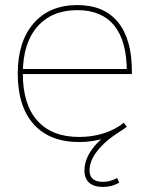

<svg xmlns="http://www.w3.org/2000/svg" viewBox="-20 -550 588 757"><path d="M292 10Q176 10 113 -60Q50 -130 50 -260Q50 -386 112.5 -458Q175 -530 285 -530Q390 -530 445 -463Q500 -396 500 -268Q500 -264 500 -263Q500 -262 500 -258H60V-278H490L480 -268Q480 -388 430.5 -449Q381 -510 285 -510Q184 -510 127 -444.5Q70 -379 70 -260Q70 -138 127.5 -74Q185 -10 292 -10Q343 -10 388 -24Q433 -38 468 -66L480 -50Q443 -21 394.5 -5.5Q346 10 292 10ZM386 187Q350 187 331.5 170.5Q313 154 313 122Q313 79 344 37Q375 -5 436 -43L455 -33Q395 5 364 44.5Q333 84 333 122Q333 167 386 167Q414 167 442 152L450 170Q422 187 386 187Z"/></svg>

Font: M PLUS 2 Thin
Style: Regular
Weight: 100
Designer: Coji Morishita
Foundry: UNDERFOREST DESIGN
Version: Version 1.001